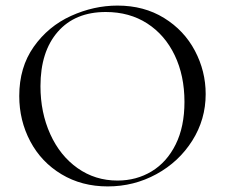

<svg xmlns="http://www.w3.org/2000/svg" viewBox="-20 -656 806 688"><path d="M49 -312Q49 -415 101 -488.5Q153 -562 234.5 -599Q316 -636 401 -636Q496 -636 568 -591.5Q640 -547 678.5 -474Q717 -401 717 -319Q717 -228 669 -152Q621 -76 540.5 -32Q460 12 366 12Q273 12 200.5 -31.5Q128 -75 88.5 -149.5Q49 -224 49 -312ZM641 -291Q641 -385 606 -458Q571 -531 507.5 -572Q444 -613 359 -613Q249 -613 187 -542Q125 -471 125 -347Q125 -253 160 -175.5Q195 -98 258 -53.5Q321 -9 401 -9Q469 -9 523.5 -42Q578 -75 609.5 -138.5Q641 -202 641 -291Z"/></svg>

Font: Cormorant
Style: Regular
Weight: 400
Designer: Christian Thalmann (Catharsis Fonts)
Foundry: Catharsis Fonts
Version: Version 4.000